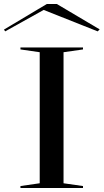

<svg xmlns="http://www.w3.org/2000/svg" viewBox="-20 -947 522 967"><path d="M398 -708V-698L300 -684V-24L398 -10V0H83V-10L180 -24V-684L83 -698V-708ZM6 -789 0 -798 216 -927H266L482 -799L472 -789L200 -897Z"/></svg>

Font: Kalnia Expanded Light
Style: Regular
Weight: 300
Width: 7
Designer: Frida Medrano
Foundry: Frida Medrano
Version: Version 1.105